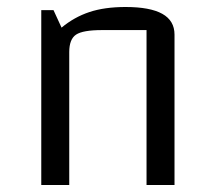

<svg xmlns="http://www.w3.org/2000/svg" viewBox="-20 -529 612 549"><path d="M98 0V-500H133L156 -450Q192 -480 235.5 -494.5Q279 -509 339 -509Q409 -509 444 -489.5Q479 -470 479 -430V0H399V-443H272Q217 -443 197.5 -430Q178 -417 178 -380V0Z"/></svg>

Font: Changa ExtraLight Light
Style: Regular
Weight: 300
Version: Version 3.002; ttfautohint (v1.8.2)